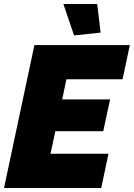

<svg xmlns="http://www.w3.org/2000/svg" viewBox="-23 -934 665 954"><path d="M148 -710H622L586 -540H307L286 -440H524L490 -282H252L228 -170H516L480 0H-3ZM292 -914H460L477 -772L345 -758Z"/></svg>

Font: Raleway Black
Style: Italic
Weight: 900
Italic angle: -12°
Designer: Matt McInerney, Pablo Impallari, Rodrigo Fuenzalida
Foundry: Matt McInerney, Pablo Impallari, Rodrigo Fuenzalida
Version: Version 4.101;RELEASE